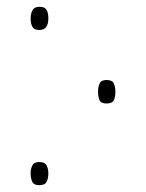

<svg xmlns="http://www.w3.org/2000/svg" viewBox="-20 -538 429 564"><path d="M95 -450Q80 -450 75 -459.5Q70 -469 70 -484Q70 -498 75.5 -508Q81 -518 96 -518Q111 -518 116.5 -509.5Q122 -501 122 -484Q122 -468 116 -459Q110 -450 95 -450ZM293 -234Q276 -234 272 -244.5Q268 -255 268 -269Q268 -282 272.5 -292.5Q277 -303 293 -303Q310 -303 314.5 -292.5Q319 -282 319 -269Q319 -254 314.5 -244Q310 -234 293 -234ZM95 6Q79 6 74.5 -4.5Q70 -15 70 -29Q70 -42 75 -52Q80 -62 95 -62Q112 -62 117 -52Q122 -42 122 -29Q122 -14 117 -4Q112 6 95 6Z"/></svg>

Font: Noto Sans Georgian Condensed Thin
Style: Regular
Weight: 100
Width: 3
Designer: Monotype Design Team, Akaki Razmadze
Foundry: Google LLC
Version: Version 2.005; ttfautohint (v1.8.4.7-5d5b)